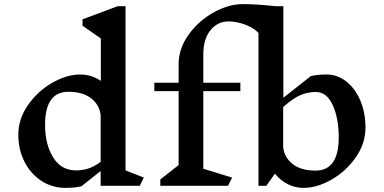

<svg xmlns="http://www.w3.org/2000/svg" viewBox="-20 -903 1867 933"><path d="M659 0H469V-72L376 2Q344 10 299 10Q233 10 180.5 -24.5Q128 -59 98.5 -118Q69 -177 69 -248Q69 -325 116 -392.5Q163 -460 233.5 -500.5Q304 -541 370 -541Q425 -541 470 -510V-716L381 -778V-809L552 -873H590V-75L679 -40ZM469 -116V-344Q463 -394 422.5 -425.5Q382 -457 312 -457Q199 -457 199 -296Q199 -202 238 -138.5Q277 -75 350 -75Q380 -75 407.5 -83.5Q435 -92 469 -116Z M1756 -283Q1756 -206 1709 -138.5Q1662 -71 1591.5 -30.5Q1521 10 1455 10Q1414 10 1378.5 -8Q1343 -26 1316 -59L1274 0H1236V-743Q1213 -768 1171 -783.5Q1129 -799 1091 -799Q1038 -799 1003 -756.5Q968 -714 968 -638V-501H1148V-460H968V-83L1108 -40L1088 0H759V-31L848 -101V-460H730V-501H848V-590Q848 -667 896.5 -734.5Q945 -802 1018 -842.5Q1091 -883 1159 -883Q1225 -883 1319 -873H1357V-428L1490 -533Q1522 -541 1567 -541H1566Q1620 -541 1663.5 -506.5Q1707 -472 1731.5 -413Q1756 -354 1756 -283ZM1626 -235Q1626 -328 1597 -392Q1568 -456 1515 -456Q1477 -456 1441.5 -441.5Q1406 -427 1356 -383V-187Q1362 -137 1402.5 -105.5Q1443 -74 1513 -74Q1626 -74 1626 -235Z"/></svg>

Font: Inknut Antiqua
Style: Regular
Weight: 400
Designer: Claus Eggers Sørensen
Foundry: Claus Eggers Sørensen
Version: Version 1.003; ttfautohint (v1.8.2) -l 8 -r 50 -G 200 -x 14 